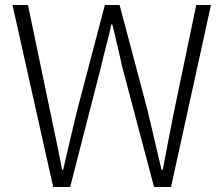

<svg xmlns="http://www.w3.org/2000/svg" viewBox="-20 -749 897 769"><path d="M193 0H261L386 -487C399 -545 414 -595 426 -651H430C443 -595 456 -545 468 -487L597 0H665L825 -729H766L678 -307C662 -228 647 -149 632 -69H627C608 -149 590 -228 571 -307L459 -729H400L289 -307C270 -228 251 -149 233 -69H229C213 -149 197 -228 180 -307L92 -729H30Z"/></svg>

Font: Noto Sans T Chinese Light
Style: Regular
Weight: 300
Designer: Ryoko NISHIZUKA (kana & ideographs); Paul D. Hunt (Latin, Greek & Cyrillic); Wenlong ZHANG (bopomofo); Sandoll Communica
Foundry: Adobe Systems Incorporated
Version: Version 1.000;PS 1;hotconv 1.0.78;makeotf.lib2.5.61930